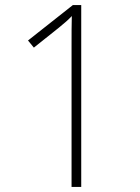

<svg xmlns="http://www.w3.org/2000/svg" viewBox="-20 -734 548 754"><path d="M299 0V-714H266L90 -575L113 -547L212 -626C234 -644 247 -655 262 -671C261 -636 261 -601 261 -550V0Z"/></svg>

Font: Noto Sans Myanmar UI SemiCondensed ExtraLight
Style: Regular
Weight: 200
Width: 4
Designer: Monotype Design Team
Foundry: Monotype Imaging Inc.
Version: Version 2.103